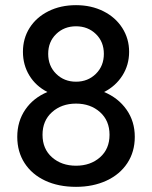

<svg xmlns="http://www.w3.org/2000/svg" viewBox="-20 -708 590 745"><path d="M503 -177Q503 -119 474 -75Q445 -31 393 -7Q341 17 275 17Q207 17 155.5 -7Q104 -31 75.5 -75Q47 -119 47 -177Q47 -237 78 -282.5Q109 -328 164 -351Q119 -374 94 -415Q69 -456 69 -507Q69 -559 95 -600Q121 -641 168 -664.5Q215 -688 275 -688Q334 -688 381 -664.5Q428 -641 454.5 -599.5Q481 -558 481 -507Q481 -456 455 -415Q429 -374 384 -351Q439 -328 471 -282.5Q503 -237 503 -177ZM167 -499Q167 -452 198 -421.5Q229 -391 275 -391Q321 -391 352 -421.5Q383 -452 383 -499Q383 -546 352 -576Q321 -606 275 -606Q229 -606 198 -576Q167 -546 167 -499ZM405 -185Q405 -240 368 -273Q331 -306 275 -306Q219 -306 182 -273Q145 -240 145 -185Q145 -130 182 -97.5Q219 -65 275 -65Q331 -65 368 -97.5Q405 -130 405 -185Z"/></svg>

Font: Biryani
Style: Regular
Weight: 400
Designer: Dan Reynolds and Mathieu Réguer
Foundry: Dan Reynolds and Mathieu Réguer
Version: Version 1.004; ttfautohint (v1.1) -l 5 -r 5 -G 72 -x 0 -D la